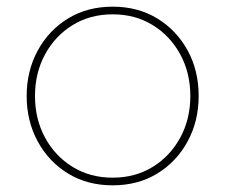

<svg xmlns="http://www.w3.org/2000/svg" viewBox="-20 -543 676 576"><path d="M318 13Q242 13 184 -22.5Q126 -58 93 -119Q60 -180 60 -255Q60 -330 93 -391Q126 -452 184 -487.5Q242 -523 318 -523Q394 -523 452 -487.5Q510 -452 543 -391.5Q576 -331 576 -255Q576 -180 543 -119Q510 -58 452 -22.5Q394 13 318 13ZM318 -10Q386 -10 438.5 -42.5Q491 -75 521 -130.5Q551 -186 551 -255Q551 -324 521 -379.5Q491 -435 438.5 -467.5Q386 -500 318 -500Q250 -500 197.5 -467.5Q145 -435 115 -379.5Q85 -324 85 -255Q85 -186 115 -130.5Q145 -75 197.5 -42.5Q250 -10 318 -10Z"/></svg>

Font: MuseoModerno SemiBold Thin
Style: Regular
Weight: 250
Version: Version 1.001